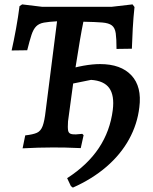

<svg xmlns="http://www.w3.org/2000/svg" viewBox="-20 -672 699 875"><path d="M83 4 95 -55Q131 -59 148.5 -67Q166 -75 174.5 -98Q183 -121 188 -166L240 -575Q203 -573 180.5 -569Q158 -565 145 -552Q132 -539 123.5 -513Q115 -487 104 -443L33 -442Q43 -486 53 -541Q63 -596 69 -644L81 -652L172 -641H489L584 -652L593 -640Q588 -595 585 -542Q582 -489 581 -450L511 -449Q511 -495 507.5 -520Q504 -545 490 -556Q476 -567 445.5 -569.5Q415 -572 360 -573Q353 -540 344 -487Q335 -434 325 -370Q315 -306 306.5 -241Q298 -176 290 -119Q288 -90 290.5 -76.5Q293 -63 308 -60.5Q323 -58 355 -62L361 -56L348 3Q309 1 278 0.5Q247 0 221 0Q186 0 153.5 1Q121 2 83 4ZM312 183 303 176 286 140Q379 80 430.5 2.5Q482 -75 494 -171Q502 -237 478 -270.5Q454 -304 395 -308L262 -281L268 -349Q318 -365 360 -372.5Q402 -380 436 -380Q531 -380 579 -328.5Q627 -277 615 -183Q606 -106 568 -37Q530 32 465 88Q400 144 312 183Z"/></svg>

Font: Alegreya SemiBold
Style: Italic
Weight: 600
Italic angle: -7°
Designer: Juan Pablo del Peral
Foundry: Huerta Tipografica
Version: Version 2.009